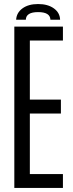

<svg xmlns="http://www.w3.org/2000/svg" viewBox="-20 -932 363 952"><path d="M51 0V-800H292V-731H128V-438H282V-369H128V-69H292V0ZM60 -834Q62 -869 91.5 -890.5Q121 -912 169 -912Q217 -912 247 -890.5Q277 -869 278 -834H230Q229 -872 169 -872Q109 -872 108 -834Z"/></svg>

Font: Big Shoulders Display Medium
Style: Regular
Weight: 500
Designer: Patric King
Foundry: XO Type Co
Version: Version 1.000; ttfautohint (v1.8.2)